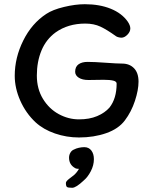

<svg xmlns="http://www.w3.org/2000/svg" viewBox="-20 -653 721 912"><path d="M385 -541Q303 -541 244 -499Q199 -466 177 -413Q155 -360 155 -294Q155 -231 184 -183.5Q213 -136 259 -111Q305 -86 355 -86Q405 -86 441.5 -101.5Q478 -117 500 -142Q534 -185 534 -256Q534 -266 518 -270Q502 -274 472 -274L400 -273Q371 -273 354 -284Q337 -295 337 -312Q337 -336 353 -347.5Q369 -359 396 -359Q428 -359 482 -355Q536 -351 560 -351Q595 -351 616.5 -329Q638 -307 638 -265Q638 -226 621 -174Q604 -122 573 -81Q543 -41 484.5 -20.5Q426 0 355 0Q296 0 241 -19Q186 -38 149 -72Q103 -115 76.5 -174.5Q50 -234 50 -293Q50 -379 90.5 -460.5Q131 -542 200 -587Q230 -607 284 -620Q338 -633 383 -633Q453 -633 506 -611.5Q559 -590 587 -550Q599 -532 599 -518Q599 -502 585 -488Q571 -474 557 -474Q551 -474 543 -476Q535 -478 531 -481Q488 -512 457 -526.5Q426 -541 385 -541ZM336 145Q308 129 308 96Q308 83 314.5 72Q321 61 332 57Q341 52 354.5 49Q368 46 380 46Q402 46 414 62Q426 78 426 103Q426 132 411.5 160Q397 188 378 204Q341 239 323 239Q303 239 298 235Q293 231 293 216Q293 208 309.5 195.5Q326 183 331 179Q345 167 355 149Q353 149 346.5 148.5Q340 148 336 145Z"/></svg>

Font: Itim
Style: Regular
Weight: 400
Designer: Suppakit Chalermlarp
Version: Version 1.002g